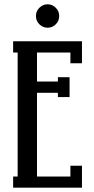

<svg xmlns="http://www.w3.org/2000/svg" viewBox="-20 -872 436 892"><path d="M147 -797.9Q147 -820.3 163.3 -836.2Q179.7 -852.1 201.2 -852.1Q222.7 -852.1 238.8 -836.2Q254.9 -820.3 254.9 -797.9Q254.9 -774.4 238.8 -758.8Q222.7 -743.2 201.2 -743.2Q179.7 -743.2 163.3 -758.8Q147 -774.4 147 -797.9ZM41 -680.2H360.8V-578.1H307.1V-627.9H151.9V-493.2H249V-513.2H303.2V-420.9H249V-440.9H151.9V-51.8H307.1V-102.1H360.8V0H41V-51.8H62V-627.9H41Z"/></svg>

Font: Margherita Semibold
Style: Regular
Weight: 600
Designer: James Puckett
Foundry: Dunwich Type Founders
Version: Version 1.008;hotconv 1.0.109;makeotfexe 2.5.65596